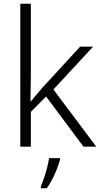

<svg xmlns="http://www.w3.org/2000/svg" viewBox="-20 -780 534 1021"><path d="M144 -374Q144 -342 143 -307.5Q142 -273 142 -240H143Q156 -255 172.5 -275Q189 -295 204 -312L406 -532H475L264 -304L492 0H424L225 -267L144 -185V0H88V-760H144ZM299 68Q291 101 272 144Q253 187 229 221H197V212Q204 196 213.5 168.5Q223 141 230.5 111.5Q238 82 241 61H299Z"/></svg>

Font: Noto Sans Bengali UI Light
Style: Regular
Weight: 300
Designer: Jelle Bosma - Monotype Design Team
Foundry: Monotype Imaging Inc.
Version: Version 2.003; ttfautohint (v1.8.4.7-5d5b)